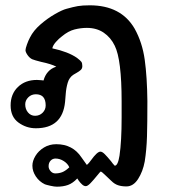

<svg xmlns="http://www.w3.org/2000/svg" viewBox="-20 -478 638 723"><path d="M135 -245Q111 -251 101 -255Q91 -260 83.5 -271Q76 -282 76 -289Q76 -295 81.5 -310.5Q87 -326 93 -337Q106 -363 132.5 -386Q159 -409 187 -425Q215 -441 231 -445Q256 -452 273 -455Q290 -458 318 -458Q436 -458 487 -370Q516 -318 525 -253Q534 -188 535 -97Q535 -14 533.5 36Q532 86 525 130Q518 168 500 196Q482 224 456 224Q438 224 424.5 219.5Q411 215 399 203L379 184Q363 168 359 168Q358 168 345 184Q332 200 321 211.5Q310 223 303 223Q296 223 289 216.5Q282 210 277 203Q272 196 271 194Q254 212 236 218.5Q218 225 194 225Q185 225 169.5 221.5Q154 218 149 216Q128 206 115 186.5Q102 167 102 146Q102 128 113.5 109Q125 90 145.5 77.5Q166 65 192 65Q254 65 287 115L307 143Q312 139 316 134Q320 129 323 125Q346 93 358 93Q365 93 374.5 102.5Q384 112 398 129Q405 139 412 146Q424 146 430 108Q438 55 438 -36V-96Q438 -254 412 -306Q397 -337 370.5 -355Q344 -373 307 -373Q284 -373 260.5 -367Q237 -361 213 -341Q202 -333 190.5 -320Q179 -307 177 -296Q237 -283 270 -260Q283 -250 286.5 -245Q290 -240 290 -229Q290 -220 284 -214.5Q278 -209 269 -204Q260 -199 257 -197Q241 -187 235 -166.5Q229 -146 227.5 -124Q226 -102 225 -94Q215 5 115 5Q79 5 49.5 -16.5Q20 -38 20 -81Q20 -124 47.5 -150.5Q75 -177 119 -177Q128 -177 135 -176Q142 -175 144 -175Q149 -194 161 -207.5Q173 -221 192 -227Q173 -237 135 -245ZM152 -81Q152 -123 115 -123Q98 -123 86.5 -111.5Q75 -100 75 -85Q75 -67 85.5 -54.5Q96 -42 112 -42Q129 -42 140.5 -53.5Q152 -65 152 -81ZM241 152Q235 138 220 128.5Q205 119 189 119Q178 119 170.5 127Q163 135 163 148Q163 158 170.5 166.5Q178 175 188 175Q202 175 214 170.5Q226 166 241 152Z"/></svg>

Font: Itim
Style: Regular
Weight: 400
Designer: Suppakit Chalermlarp
Version: Version 1.002g